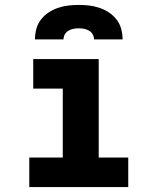

<svg xmlns="http://www.w3.org/2000/svg" viewBox="-20 -760 640 780"><path d="M99 0V-120H235V-400H115V-520H381V-120H501V0ZM122 -600Q122 -621 127.5 -642Q133 -663 146 -680Q159 -697 177 -709Q195 -721 215.5 -728Q236 -735 257.5 -737.5Q279 -740 300 -740Q321 -740 342.5 -737.5Q364 -735 384.5 -728Q405 -721 423 -709Q441 -697 454 -680Q467 -663 472.5 -642Q478 -621 478 -600H362Q362 -611 356.5 -620.5Q351 -630 341.5 -635.5Q332 -641 321.5 -643Q311 -645 300 -645Q289 -645 278.5 -643Q268 -641 258.5 -635.5Q249 -630 243.5 -620.5Q238 -611 238 -600Z"/></svg>

Font: Iosevka Custom Heavy Extended
Style: Regular
Weight: 900
Width: 7
Monospace: yes
Designer: Belleve Invis
Foundry: Belleve Invis
Version: Version 11.2.4; ttfautohint (v1.8.4)